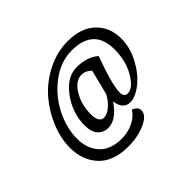

<svg xmlns="http://www.w3.org/2000/svg" viewBox="-153 -811 1142 1142"><g transform="rotate(-45 418.0 -240.5)"><path d="M336 -54Q295 -54 270.5 -82Q246 -110 246 -164Q246 -268 310.5 -355.5Q375 -443 457 -443Q543 -443 597 -397Q532 -219 532 -156Q532 -117 561 -117Q607 -117 649.5 -189.5Q692 -262 692 -359Q692 -534 507 -534Q413 -534 330.5 -471.5Q248 -409 203 -318.5Q158 -228 158 -140Q158 -57 205.5 -4.5Q253 48 348 48Q400 48 445 26Q490 4 511 -32Q549 -17 549 11Q549 52 485.5 80.5Q422 109 342 109Q217 109 153.5 41.5Q90 -26 90 -132Q90 -210 123.5 -291.5Q157 -373 214 -439Q271 -505 354.5 -547.5Q438 -590 530 -590Q641 -590 703.5 -530.5Q766 -471 766 -376Q766 -300 727 -227Q688 -154 634 -111.5Q580 -69 535 -69Q507 -69 489 -88.5Q471 -108 467 -146Q405 -54 336 -54ZM468 -204Q476 -233 491.5 -296.5Q507 -360 508 -363Q479 -391 446 -391Q395 -391 357 -328.5Q319 -266 319 -186Q319 -115 361 -115Q385 -115 414.5 -138Q444 -161 468 -204Z"/></g></svg>

Font: Overlock
Style: Italic
Weight: 400
Designer: Dario Muhafara
Foundry: Dario Manuel Muhafara
Version: Version 1.001